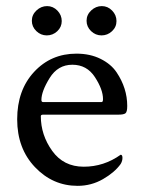

<svg xmlns="http://www.w3.org/2000/svg" viewBox="-20 -601 460 627"><path d="M374 -95.7Q379.9 -95.7 379.9 -85.4Q379.9 -75.2 374 -65.4Q354.5 -38.1 316.4 -16.1Q278.3 5.9 233.4 5.9Q152.3 5.9 94.2 -55.2Q36.1 -116.2 36.1 -211.4Q36.1 -306.6 91.3 -366.2Q146.5 -425.8 229.5 -425.8Q274.4 -425.8 308.6 -408.7Q342.8 -391.6 360.8 -364.7Q395.5 -313 395.5 -254.9Q395.5 -235.4 389.6 -231Q383.8 -226.6 367.2 -226.6H121.1Q113.3 -226.6 113.3 -221.7Q113.3 -160.2 150.4 -108.4Q187.5 -56.6 253.4 -56.6Q319.3 -56.6 374 -95.7ZM115.2 -274.4Q115.2 -267.6 121.1 -267.6H311.5Q316.4 -267.6 316.4 -277.3Q316.4 -308.6 290 -349.1Q263.7 -389.6 216.3 -389.6Q168.9 -389.6 142.1 -346.2Q115.2 -302.7 115.2 -274.4ZM99.1 -566.9Q114.3 -581.1 133.8 -581.1Q153.3 -581.1 167.5 -566.4Q181.6 -551.8 181.6 -532.2Q181.6 -512.7 167 -499Q152.3 -485.4 132.8 -485.4Q113.3 -485.4 98.6 -499.5Q84 -513.7 84 -533.2Q84 -552.7 99.1 -566.9ZM277.8 -566.9Q293 -581.1 312.5 -581.1Q332 -581.1 346.2 -566.4Q360.4 -551.8 360.4 -532.2Q360.4 -512.7 345.7 -499Q331.1 -485.4 311.5 -485.4Q292 -485.4 277.3 -499.5Q262.7 -513.7 262.7 -533.2Q262.7 -552.7 277.8 -566.9Z"/></svg>

Font: CrimsonText-Roman
Style: Roman
Weight: 400
Version: Version 0.13